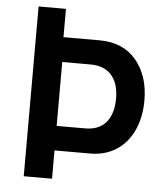

<svg xmlns="http://www.w3.org/2000/svg" viewBox="-53 -797 731 845"><g transform="rotate(5 312.5 -375.0)"><path d="M83.3 0H208.3V-125H364.6Q432.3 -125 481.8 -157.3Q531.2 -189.6 557.3 -247.4Q583.3 -305.2 583.3 -378.1Q583.3 -487.5 525.5 -556.2Q467.7 -625 363.5 -625H204.2V-750H83.3ZM208.3 -233.3V-515.6H334.4Q393.8 -515.6 426 -479.2Q458.3 -442.7 458.3 -376Q458.3 -308.3 426.6 -270.8Q394.8 -233.3 334.4 -233.3Z"/></g></svg>

Font: Vladivostok Bold
Style: Regular
Weight: 700
Width: 4
Designer: Michael Sharanda
Foundry: Michael Sharanda
Version: Version 1.005